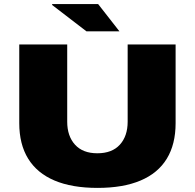

<svg xmlns="http://www.w3.org/2000/svg" viewBox="-20 -905 951 937"><path d="M456 12Q331 12 246 -24Q161 -60 117.5 -130.5Q74 -201 74 -304V-688H308V-311Q308 -241 346 -199Q384 -157 455 -157Q527 -157 565 -199Q603 -241 603 -311V-688H837V-304Q837 -201 794 -130.5Q751 -60 666 -24Q581 12 456 12ZM563 -752H402L234 -881L235 -885H459Z"/></svg>

Font: Archivo SemiExpanded Black
Style: Regular
Weight: 900
Width: 6
Designer: Hector Gatti
Foundry: Omnibus-Type
Version: Version 2.001